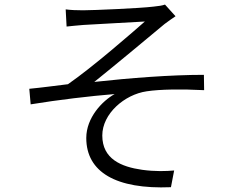

<svg xmlns="http://www.w3.org/2000/svg" viewBox="-20 -783 1040 839"><path d="M267 -742 271 -667C290 -669 319 -672 345 -674C387 -677 569 -686 613 -689C550 -634 389 -493 277 -415C227 -409 161 -400 108 -395L114 -327C236 -347 372 -363 481 -372C427 -342 357 -269 357 -180C357 -31 487 45 727 35L741 -38C706 -35 659 -33 601 -41C510 -54 427 -88 427 -191C427 -286 524 -370 621 -384C680 -393 774 -394 872 -389L871 -456C725 -456 546 -442 392 -425C473 -490 625 -616 699 -678C712 -688 735 -704 747 -712L701 -763C690 -759 672 -756 650 -754C594 -747 386 -738 343 -738C314 -738 290 -739 267 -742Z"/></svg>

Font: Genne Gothic Normal
Style: Regular
Weight: 350
Designer: Ryoko NISHIZUKA (kana & ideographs); Paul D. Hunt (Latin, Greek & Cyrillic); Wenlong ZHANG (bopomofo); Sandoll Communica
Foundry: Adobe Systems Incorporated
Version: Version 1.004;PS 1.004;hotconv 16.6.51;makeotf.lib2.5.65220